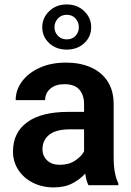

<svg xmlns="http://www.w3.org/2000/svg" viewBox="-20 -813 577 843"><path d="M368.2 0Q358.9 -19 354 -50.8Q332 -25.9 298.1 -8.1Q264.2 9.8 216.3 9.8Q165 9.8 124.5 -10.7Q84 -31.2 60.5 -66.9Q37.1 -102.5 37.1 -147.9Q37.1 -231 99.4 -276.4Q161.6 -321.8 280.3 -321.8H349.1V-356Q349.1 -396 328.1 -419.7Q307.1 -443.4 263.2 -443.4Q224.1 -443.4 201.2 -423.8Q178.2 -404.3 178.2 -373.5H48.8Q48.8 -417.5 76.2 -454.8Q103.5 -492.2 153.3 -515.1Q203.1 -538.1 270.5 -538.1Q330.6 -538.1 377.7 -517.8Q424.8 -497.6 451.9 -456.8Q479 -416 479 -355V-124.5Q479 -48.8 499.5 -8.3V0ZM242.7 -89.4Q281.7 -89.4 309.6 -107.7Q337.4 -126 349.1 -148.4V-245.1H286.6Q225.6 -245.1 196 -221.2Q166.5 -197.3 166.5 -158.2Q166.5 -128.4 186.8 -108.9Q207 -89.4 242.7 -89.4ZM165.5 -693.4Q165.5 -734.4 196 -763.9Q226.6 -793.5 272.9 -793.5Q319.3 -793.5 349.9 -763.9Q380.4 -734.4 380.4 -693.4Q380.4 -651.9 349.9 -623.5Q319.3 -595.2 272.9 -595.2Q226.6 -595.2 196 -623.5Q165.5 -651.9 165.5 -693.4ZM219.2 -693.4Q219.2 -671.9 234.1 -656Q249 -640.1 272.9 -640.1Q297.4 -640.1 311.8 -655.8Q326.2 -671.4 326.2 -693.4Q326.2 -715.3 311.8 -731.7Q297.4 -748 272.9 -748Q249 -748 234.1 -731.7Q219.2 -715.3 219.2 -693.4Z"/></svg>

Font: Vazirmatn RD UI FD SemiBold
Style: Regular
Weight: 600
Designer: Saber Rastikerdar
Foundry: Saber Rastikerdar
Version: Version 33.003